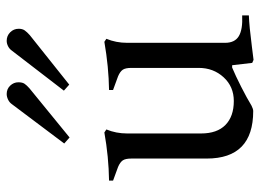

<svg xmlns="http://www.w3.org/2000/svg" viewBox="-122 -648 778 574"><g transform="rotate(-90 267.0 -361.0)"><path d="M508 -26V-6Q477 -5 415 3L375 8L366 4L359 -56H352Q328 -46 294.5 -29Q261 -12 238 2Q228 7 222 7Q80 7 80 -132V-357Q80 -375 74.5 -383Q69 -391 55 -397L14 -412V-424Q85 -425 158 -438L167 -432Q155 -403 155 -370V-149Q155 -101 180.5 -76Q206 -51 252 -51Q295 -51 323 -81.5Q351 -112 351 -156V-357Q351 -375 345.5 -383Q340 -391 326 -397L285 -412V-424Q354 -425 429 -438L438 -432Q426 -403 426 -370V-77Q426 -48 446 -36Q466 -24 508 -26ZM125 -558 243 -715Q248 -722 256.5 -726Q265 -730 273 -730Q288 -730 298 -719.5Q308 -709 308 -695Q308 -683 303.5 -676.5Q299 -670 290 -662L143 -542ZM283 -559 403 -715Q408 -722 416 -726Q424 -730 432 -730Q447 -730 457.5 -719.5Q468 -709 468 -694Q468 -683 463 -676Q458 -669 449 -661L301 -543Z"/></g></svg>

Font: Ibarra Real Nova
Style: Regular
Weight: 400
Designer: Jose Maria Ribagorda & Octavio Pardo
Foundry: Jose Maria Ribagorda
Version: Version 1.014